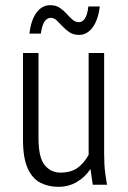

<svg xmlns="http://www.w3.org/2000/svg" viewBox="-20 -715 494 743"><path d="M69 -175V-510H129V-180Q129 -105 153 -76Q177 -47 214 -47Q254 -47 279.5 -65Q305 -83 323 -116V-510H383V-122Q383 -97 384 -79Q385 -61 388 -39L394 0H339L330 -61Q309 -29 277 -10.5Q245 8 206 8Q167 8 136 -8Q105 -24 87 -64Q69 -104 69 -175ZM94 -585Q100 -638 121.5 -666.5Q143 -695 174 -695Q196 -695 211 -685Q226 -675 237.5 -662Q249 -649 260.5 -639Q272 -629 285 -629Q298 -629 308 -642.5Q318 -656 322 -690H366Q360 -638 338.5 -609Q317 -580 286 -580Q264 -580 249 -590Q234 -600 222 -613Q210 -626 199.5 -636Q189 -646 176 -646Q163 -646 153 -632.5Q143 -619 138 -585Z"/></svg>

Font: Radio Canada Condensed Light
Style: Regular
Weight: 300
Width: 3
Designer: Charles Daoud, Etienne Aubert Bonn, Alexandre Saumier Demers, Jacques Le Bailly
Foundry: Radio-Canada
Version: Version 2.104; ttfautohint (v1.8.4.7-5d5b);gftools[0.9.28.de